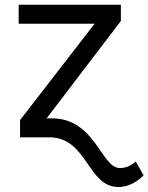

<svg xmlns="http://www.w3.org/2000/svg" viewBox="-20 -565 611 790"><path d="M193.2 -78.1H171.9L477.3 -478.7V-545.5H56.8V-467.3H369.3L62.5 -71V0H183.2C339.5 0 339.5 204.5 467.3 204.5C514.2 204.5 549.7 177.6 571 156.2L538.4 99.4C521.3 115.1 500 126.4 473 126.4C396.3 126.4 372.2 -78.1 193.2 -78.1Z"/></svg>

Font: Margiela Sans
Style: Regular
Weight: 400
Designer: Stefan Endress, Andreas Faust
Version: Version 1.100;FEAKit 1.0